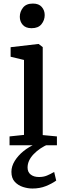

<svg xmlns="http://www.w3.org/2000/svg" viewBox="-20 -814 364 1076"><path d="M114.5 -58V-478L39.5 -496V-549.5L194.5 -567.5H196.5L219.5 -550V-57L299 -49.5V0H33.5V-49.5ZM156.5 -656Q124 -656 107.5 -674.8Q91 -693.5 91 -720Q91 -748.5 109 -771.2Q127 -794 164 -794H165Q197.5 -794 214 -775Q230.5 -756 230.5 -729.5Q230.5 -701 212.5 -678.5Q194.5 -656 157.5 -656ZM161.5 242.5Q136 242.5 108.8 233.8Q81.5 225 62.8 204.8Q44 184.5 44 149Q44 118 62.5 88Q81 58 111.5 33.2Q142 8.5 178.5 -7L210 -11L253.5 -7Q202.5 14.5 168.5 50Q134.5 85.5 134.5 125Q134.5 150.5 152 164.2Q169.5 178 198.5 178Q223.5 178 243 170Q262.5 162 283.5 149.5L295 198Q270.5 215.5 236.8 229Q203 242.5 161.5 242.5Z"/></svg>

Font: Merriweather
Style: Regular
Weight: 400
Designer: Eben Sorkin
Foundry: Eben Sorkin
Version: Version 2.100; ttfautohint (v1.7.19-72a1) -l 8 -r 50 -G 200 